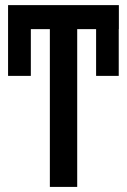

<svg xmlns="http://www.w3.org/2000/svg" viewBox="-20 -734 500 754"><path d="M283.2 0H175.8V-619.6H101.1V-436H11.7V-713.9H446.8V-619.6H446.3V-436H357.4V-619.6H283.2Z"/></svg>

Font: Open Sans Condensed SemiBold
Style: Regular
Weight: 600
Width: 3
Designer: Monotype Design Team
Foundry: Monotype Imaging Inc.
Version: Version 3.000; ttfautohint (v1.8.4)